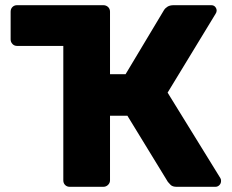

<svg xmlns="http://www.w3.org/2000/svg" viewBox="-20 -720 895 740"><path d="M829 -34Q832 -30 832 -23Q832 -13 825.5 -6.5Q819 0 810 0H661Q645 0 637.5 -7.5Q630 -15 627 -19L471 -274H404V-25Q404 -15 396.5 -7.5Q389 0 378 0H249Q238 0 231 -7Q224 -14 224 -25V-543H46Q35 -543 28 -550.5Q21 -558 21 -568V-675Q21 -686 28 -693Q35 -700 46 -700H378Q389 -700 396.5 -693Q404 -686 404 -675V-434H464L612 -681Q617 -689 626 -694.5Q635 -700 650 -700H794Q804 -700 809.5 -693.5Q815 -687 815 -679Q815 -673 811 -667L626 -363Z"/></svg>

Font: DVN-Rubik
Style: Bold
Weight: 700
Designer: Hubert and Fischer
Foundry: Hubert & Fischer
Version: Version 2.102